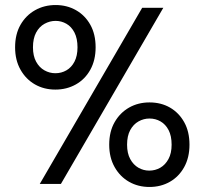

<svg xmlns="http://www.w3.org/2000/svg" viewBox="-20 -731 813 763"><path d="M138 0 545 -700H629L222 0ZM574 12Q529 12 493 -8.5Q457 -29 435.5 -67Q414 -105 414 -156Q414 -208 435.5 -245.5Q457 -283 493 -303.5Q529 -324 574 -324Q620 -324 655.5 -303.5Q691 -283 712 -245.5Q733 -208 733 -156Q733 -105 712 -67Q691 -29 655 -8.5Q619 12 574 12ZM573 -53Q597 -53 617 -64.5Q637 -76 649.5 -99Q662 -122 662 -156Q662 -191 650 -214Q638 -237 618 -248.5Q598 -260 574 -260Q551 -260 530.5 -248.5Q510 -237 497.5 -214Q485 -191 485 -156Q485 -122 497.5 -99Q510 -76 530 -64.5Q550 -53 573 -53ZM200 -375Q155 -375 119 -395.5Q83 -416 61.5 -454Q40 -492 40 -543Q40 -595 61.5 -632.5Q83 -670 119.5 -690.5Q156 -711 201 -711Q246 -711 282 -690.5Q318 -670 339 -632.5Q360 -595 360 -543Q360 -492 339 -454Q318 -416 281.5 -395.5Q245 -375 200 -375ZM200 -440Q224 -440 244 -451.5Q264 -463 276 -486Q288 -509 288 -543Q288 -578 276 -601.5Q264 -625 244 -636.5Q224 -648 201 -648Q178 -648 157 -636.5Q136 -625 123.5 -601.5Q111 -578 111 -543Q111 -509 123.5 -486Q136 -463 156.5 -451.5Q177 -440 200 -440Z"/></svg>

Font: DM Sans 28pt
Style: Regular
Weight: 400
Version: Version 4.004;gftools[0.9.30]